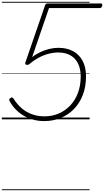

<svg xmlns="http://www.w3.org/2000/svg" viewBox="-20 -1303 1137 2096"><path d="M462 19Q406 19 351.5 5.5Q297 -8 248.5 -34.5Q200 -61 159.5 -100.5Q119 -140 89 -192Q80 -206 80.5 -215.5Q81 -225 93 -232Q107 -242 114.5 -238.5Q122 -235 130 -223Q167 -164 217 -121Q267 -78 330 -55.5Q393 -33 466 -33Q551 -33 623 -64.5Q695 -96 748.5 -153.5Q802 -211 831.5 -290.5Q861 -370 861 -467Q861 -529 844.5 -578.5Q828 -628 796.5 -661.5Q765 -695 719.5 -712.5Q674 -730 616 -730Q561 -730 505 -714.5Q449 -699 397 -670.5Q345 -642 300 -603Q290 -595 278 -594.5Q266 -594 259 -601Q252 -608 257 -621L473 -1248Q476 -1256 482.5 -1260.5Q489 -1265 500 -1265H1084Q1091 -1265 1094 -1261Q1097 -1257 1097 -1249Q1096 -1233 1088.5 -1224Q1081 -1215 1071 -1215H515L331 -680Q369 -709 416 -732Q463 -755 515 -768Q567 -781 617 -781Q711 -781 778.5 -744Q846 -707 882.5 -637.5Q919 -568 919 -471Q919 -356 883.5 -265Q848 -174 785 -110.5Q722 -47 639.5 -14Q557 19 462 19ZM0 763H958V773H0ZM0 -20H958V0H0ZM0 -505H958V-500H0ZM0 -1283H958V-1273H0Z"/></svg>

Font: Playwrite NL Guides
Style: Regular
Weight: 400
Designer: Veronika Burian, José Scaglione
Foundry: TypeTogether
Version: Version 1.003